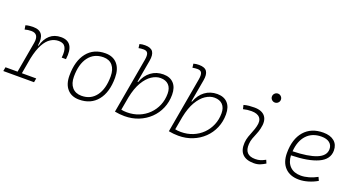

<svg xmlns="http://www.w3.org/2000/svg" viewBox="-48 -1347 3613 1961"><g transform="rotate(20 1758.0 -366.5)"><path d="M5.4 0 13.2 -43.9H144.5L203.1 -377.9Q221.2 -482.4 134.8 -482.4Q98.6 -482.4 64.9 -472.7L57.6 -516.6Q78.1 -522.9 98.9 -525.1Q119.6 -527.3 140.6 -527.3Q275.9 -527.3 248.5 -365.7H254.9Q275.4 -442.9 323 -485.1Q370.6 -527.3 443.4 -527.3Q591.3 -527.3 565.4 -333H519Q527.8 -408.7 507.6 -445.6Q487.3 -482.4 433.6 -482.4Q387.7 -482.4 347.2 -457Q306.6 -431.6 274.7 -373Q242.7 -314.5 221.7 -215.3L191.4 -43.9H347.2L339.4 0Z M831.1 9.8Q748.5 9.8 702.1 -42.5Q655.8 -94.7 655.8 -187.5Q655.8 -347.7 727.3 -437.5Q798.8 -527.3 925.8 -527.3Q1008.8 -527.3 1055.2 -474.1Q1101.6 -420.9 1101.6 -325.2Q1101.6 -167.5 1030 -78.9Q958.5 9.8 831.1 9.8ZM840.8 -35.2Q941.4 -35.2 998 -111.3Q1054.7 -187.5 1054.7 -323.7Q1054.7 -398.4 1019.3 -440.4Q983.9 -482.4 919.9 -482.4Q817.9 -482.4 760.3 -406Q702.6 -329.6 702.6 -193.8Q702.6 -119.1 739.3 -77.1Q775.9 -35.2 840.8 -35.2Z M1324.2 9.8Q1297.9 9.8 1271.5 7.1Q1245.1 4.4 1218.8 -0.5L1325.2 -604Q1333.5 -651.9 1323 -674.8Q1312.5 -697.8 1276.4 -697.8Q1263.2 -697.8 1249.8 -696.5Q1236.3 -695.3 1223.1 -692.4L1217.8 -734.9Q1232.4 -739.3 1247.3 -741Q1262.2 -742.7 1277.3 -742.7Q1340.8 -742.7 1363.3 -709.5Q1385.7 -676.3 1373.5 -608.9L1330.6 -365.7H1337.9Q1365.7 -442.9 1422.6 -485.1Q1479.5 -527.3 1555.2 -527.3Q1627.9 -527.3 1668.2 -484.1Q1708.5 -440.9 1708.5 -361.3Q1708.5 -282.2 1679.7 -214.6Q1650.9 -147 1598.6 -96.7Q1546.4 -46.4 1476.3 -18.3Q1406.2 9.8 1324.2 9.8ZM1298.3 -183.6 1272.9 -41.5Q1298.3 -35.2 1335 -35.2Q1404.8 -35.2 1464.4 -59.3Q1523.9 -83.5 1568.1 -127.2Q1612.3 -170.9 1637 -229.2Q1661.6 -287.6 1661.6 -356.4Q1661.6 -416.5 1629.9 -449.5Q1598.1 -482.4 1540.5 -482.4Q1493.2 -482.4 1445.3 -451.2Q1397.5 -419.9 1358.4 -354Q1319.3 -288.1 1298.3 -183.6Z M1910.2 9.8Q1883.8 9.8 1857.4 7.1Q1831.1 4.4 1804.7 -0.5L1911.1 -604Q1919.4 -651.9 1908.9 -674.8Q1898.4 -697.8 1862.3 -697.8Q1849.1 -697.8 1835.7 -696.5Q1822.3 -695.3 1809.1 -692.4L1803.7 -734.9Q1818.4 -739.3 1833.3 -741Q1848.1 -742.7 1863.3 -742.7Q1926.8 -742.7 1949.2 -709.5Q1971.7 -676.3 1959.5 -608.9L1916.5 -365.7H1923.8Q1951.7 -442.9 2008.5 -485.1Q2065.4 -527.3 2141.1 -527.3Q2213.9 -527.3 2254.2 -484.1Q2294.4 -440.9 2294.4 -361.3Q2294.4 -282.2 2265.6 -214.6Q2236.8 -147 2184.6 -96.7Q2132.3 -46.4 2062.3 -18.3Q1992.2 9.8 1910.2 9.8ZM1884.3 -183.6 1858.9 -41.5Q1884.3 -35.2 1920.9 -35.2Q1990.7 -35.2 2050.3 -59.3Q2109.9 -83.5 2154.1 -127.2Q2198.2 -170.9 2222.9 -229.2Q2247.6 -287.6 2247.6 -356.4Q2247.6 -416.5 2215.8 -449.5Q2184.1 -482.4 2126.5 -482.4Q2079.1 -482.4 2031.2 -451.2Q1983.4 -419.9 1944.3 -354Q1905.3 -288.1 1884.3 -183.6Z M2838.9 -66.9 2854 -31.2Q2827.1 -14.2 2797.6 -2.2Q2768.1 9.8 2729.5 9.8Q2647 9.8 2606.4 -31.7Q2565.9 -73.2 2570.8 -153.3Q2573.2 -189.9 2585 -224.4Q2596.7 -258.8 2610.4 -291.5Q2624 -324.2 2631.3 -355Q2647.5 -417.5 2620.4 -450Q2593.3 -482.4 2528.3 -482.4Q2481.9 -482.4 2439 -471.2L2428.7 -513.7Q2457.5 -522 2486.3 -524.7Q2515.1 -527.3 2543.9 -527.3Q2627 -527.3 2662.4 -480.7Q2697.8 -434.1 2675.8 -345.2Q2667.5 -310.5 2654.5 -280.5Q2641.6 -250.5 2630.9 -221.2Q2620.1 -191.9 2617.7 -157.7Q2609.4 -35.2 2729 -35.2Q2759.8 -35.2 2783.2 -42.5Q2806.6 -49.8 2838.9 -66.9ZM2721.2 -646Q2701.2 -646 2686.8 -660.2Q2672.4 -674.3 2672.4 -694.3Q2672.4 -714.4 2686.8 -728.8Q2701.2 -743.2 2721.2 -743.2Q2741.2 -743.2 2755.6 -728.8Q2770 -714.4 2770 -694.3Q2770 -674.3 2755.6 -660.2Q2741.2 -646 2721.2 -646Z M3224.6 -35.2Q3265.1 -35.2 3311.3 -48.3Q3357.4 -61.5 3400.4 -85.4L3417.5 -47.9Q3371.6 -21 3319.8 -5.6Q3268.1 9.8 3220.2 9.8Q3123 9.8 3068.4 -46.9Q3013.7 -103.5 3013.7 -204.6Q3013.7 -356.4 3087.6 -441.9Q3161.6 -527.3 3293.5 -527.3Q3370.1 -527.3 3413.1 -491.2Q3456.1 -455.1 3456.1 -390.6Q3456.1 -294.9 3351.8 -247.3Q3247.6 -199.7 3060.5 -195.8Q3064 -120.1 3106.9 -77.6Q3149.9 -35.2 3224.6 -35.2ZM3062 -240.2Q3230 -244.1 3319.6 -280.5Q3409.2 -316.9 3409.2 -389.2Q3409.2 -432.6 3377.9 -457.5Q3346.7 -482.4 3289.6 -482.4Q3189.5 -482.4 3129.9 -418.5Q3070.3 -354.5 3062 -240.2Z"/></g></svg>

Font: Cascadia Mono NF ExtraLight
Style: Italic
Weight: 200
Italic angle: -10°
Monospace: yes
Designer: Aaron Bell
Foundry: Saja Typeworks
Version: Version 2404.023; ttfautohint (v1.8.4)